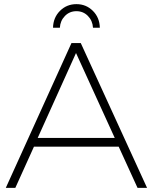

<svg xmlns="http://www.w3.org/2000/svg" viewBox="-20 -907 737 927"><path d="M644 0 553 -199H144L54 0H8L325 -699H370L690 0ZM162 -241H534L347 -651ZM236 -773Q237 -822 269.5 -854.5Q302 -887 349 -887Q396 -887 428.5 -854.5Q461 -822 462 -773H429Q427 -807 404.5 -830Q382 -853 349 -853Q316 -853 293.5 -830Q271 -807 269 -773Z"/></svg>

Font: Argentum Sans ExtraLight
Style: Regular
Weight: 275
Designer: Julieta Ulanovsky (Modified by Cristiano Sobral)
Foundry: Julieta Ulanovsky
Version: Version 1.000; ttfautohint (v1.5.65-e2d9)